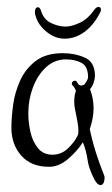

<svg xmlns="http://www.w3.org/2000/svg" viewBox="-20 -508 323 556"><path d="M271 28Q262 28 253 11Q237 -20 233.5 -45.5Q230 -71 220 -96Q204 -71 177.5 -48Q151 -25 122 -25Q70 -25 41.5 -57.5Q13 -90 13 -138Q13 -167 18 -204Q23 -241 38.5 -275Q54 -309 83.5 -331.5Q113 -354 162 -354Q197 -354 226 -341Q255 -328 255 -288Q255 -281 251.5 -269.5Q248 -258 240 -249H241Q246 -236 248.5 -222Q251 -208 251 -194Q251 -167 240 -134Q247 -100 258 -65.5Q269 -31 282 1Q284 6 281.5 17Q279 28 271 28ZM132 -60Q158 -60 177.5 -79Q197 -98 205 -116Q207 -119 207 -130Q207 -140 205 -151Q203 -162 202 -168Q200 -179 197.5 -190Q195 -201 195 -213Q195 -233 200 -245Q198 -249 196 -253Q194 -257 189 -262Q188 -263 188 -266Q188 -271 193.5 -273.5Q199 -276 203 -271H202Q207 -264 208.5 -262.5Q210 -261 216 -260Q220 -262 223 -262Q227 -266 231 -273Q235 -280 235 -284Q235 -316 216 -326Q197 -336 171 -336Q138 -336 113.5 -313.5Q89 -291 75.5 -255Q62 -219 62 -179Q62 -154 68 -126.5Q74 -99 89.5 -79.5Q105 -60 132 -60ZM167 -396Q140 -396 116 -415Q92 -434 84 -459Q81 -467 81 -472Q81 -487 90 -487Q96 -487 99 -476Q107 -451 128.5 -441Q150 -431 170 -431Q187 -431 211 -442Q235 -453 254 -481Q260 -488 265 -488Q274 -488 272 -476Q254 -438 226.5 -417Q199 -396 167 -396Z"/></svg>

Font: Ruge Boogie
Style: Regular
Weight: 400
Designer: Robert E. Leuschke
Foundry: Robert E. Leuschke
Version: Version 1.010; ttfautohint (v1.8.3)